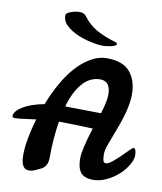

<svg xmlns="http://www.w3.org/2000/svg" viewBox="-126 -1096 1008 1196"><g transform="rotate(10 377.5 -498.5)"><path d="M758 -236Q775 -236 775 -190Q775 -165 754 -129.5Q733 -94 699.5 -64.5Q666 -35 625 -16Q584 3 545 3Q486 3 463.5 -26.5Q441 -56 441 -113.5Q441 -171 486 -311Q348 -317 285 -317H271Q253 -206 253 -84Q253 -30 212 -10Q193 -1 175.5 7Q158 15 138 15Q88 15 88 -75Q88 -165 129 -306Q85 -301 51.5 -296Q18 -291 -1 -291Q-20 -291 -20 -301Q-20 -331 29 -362Q79 -393 164 -409Q258 -648 394 -728Q444 -758 500 -758Q600 -757 644.5 -704Q689 -651 689.5 -563.5Q690 -476 636 -336Q616 -282 599 -238Q582 -194 582 -167Q582 -140 586 -126Q590 -112 605 -112Q632 -112 732 -216Q750 -236 758 -236ZM545 -534Q545 -621 480 -621Q414 -621 366.5 -565.5Q319 -510 293 -417L520 -414Q545 -494 545 -534ZM543 -856Q543 -840 484 -832Q470 -830 450 -830Q430 -830 385.5 -839Q341 -848 298.5 -866Q256 -884 225.5 -911Q195 -938 195 -975Q194 -990 223.5 -1001Q253 -1012 280 -1012Q307 -1012 319 -997Q357 -945 407 -916.5Q457 -888 523 -869Q543 -863 543 -856Z"/></g></svg>

Font: Leckerli One
Style: Regular
Weight: 400
Version: Version 1.001